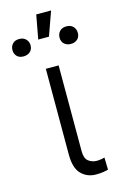

<svg xmlns="http://www.w3.org/2000/svg" viewBox="-175 -863 574 922"><g transform="rotate(-15 112.5 -401.5)"><path d="M81.3 -118.3V-545.5H144.9V-118.3Q144.9 -82.4 163 -68.9Q180.8 -55.4 202.8 -55.4Q215.6 -55.4 227.3 -57.5Q239 -59.7 242.9 -61.1L244.3 -0.4Q236.9 1.8 221.6 4.4Q206.3 7.1 182.9 7.1Q139.6 7.1 110.1 -22.7Q81.3 -52.2 81.3 -118.3ZM82.4 -690.7 104.4 -809.7H178.3L135.7 -690.7ZM229 -717Q250.7 -717 262.6 -704.2Q274.5 -691.4 274.5 -672.2Q274.5 -663.4 271.5 -655.5Q268.5 -647.7 262.6 -642Q256.7 -636.4 248.2 -633Q239.7 -629.6 229 -629.6Q218.4 -629.6 209.9 -633Q201.3 -636.4 195.5 -642Q189.6 -647.7 186.6 -655.5Q183.6 -663.4 183.6 -672.2Q183.6 -691.4 195.5 -704.2Q207.4 -717 229 -717ZM-50.4 -673.3Q-50.4 -691.4 -38.9 -704.2Q-27.3 -717 -5.7 -717Q16 -717 27.9 -704.2Q39.8 -691.4 39.8 -673.3Q39.8 -664.4 36.8 -656.6Q33.7 -648.8 27.9 -643.1Q22 -637.4 13.5 -634.1Q5 -630.7 -5.7 -630.7Q-27.3 -630.7 -38.9 -642.9Q-50.4 -655.2 -50.4 -673.3Z"/></g></svg>

Font: Inter P Light
Style: Regular
Weight: 300
Designer: Rasmus Andersson
Foundry: rsms
Version: Version 3.018;git-588b23468